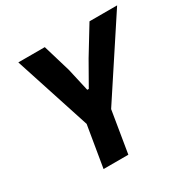

<svg xmlns="http://www.w3.org/2000/svg" viewBox="-157 -846 982 993"><g transform="rotate(-30 334.0 -349.0)"><path d="M184 0 225 -246 78 -698H236L285 -534L316 -397H325L403 -534L503 -698H668L373 -249L332 0Z"/></g></svg>

Font: iA Writer Mono V
Style: Regular
Weight: 400
Italic angle: -9.5°
Designer: Mike Abbink, Paul van der Laan, Pieter van Rosmalen
Foundry: Bold Monday
Version: Version 2.000